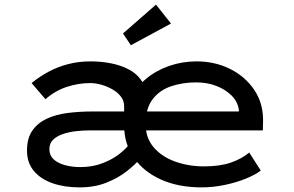

<svg xmlns="http://www.w3.org/2000/svg" viewBox="-20 -802 1275 832"><path d="M325 10Q259 10 207.5 -8Q156 -26 126.5 -61.5Q97 -97 97 -149Q97 -203 120 -236Q143 -269 182.5 -287.5Q222 -306 273.5 -312.5Q325 -319 383 -319H1030L1015 -302V-326Q1010 -362 983 -388.5Q956 -415 916.5 -430Q877 -445 831 -445Q771 -445 721 -428Q671 -411 641 -371.5Q611 -332 611 -264Q611 -204 646.5 -163Q682 -122 740 -101.5Q798 -81 864 -81Q933 -81 980.5 -97.5Q1028 -114 1060 -141L1110 -63Q1087 -45 1045.5 -28Q1004 -11 953.5 -0.5Q903 10 854 10Q753 10 677.5 -24Q602 -58 560 -118.5Q518 -179 518 -257Q518 -322 543.5 -373Q569 -424 613 -460.5Q657 -497 713.5 -516.5Q770 -536 831 -536Q912 -536 977.5 -503Q1043 -470 1081.5 -413Q1120 -356 1120 -281L1119 -237H370Q340 -237 309 -233.5Q278 -230 252 -221Q226 -212 210 -196.5Q194 -181 194 -155Q194 -129 212 -112Q230 -95 261 -86.5Q292 -78 329 -78Q381 -78 425 -95Q469 -112 499.5 -136.5Q530 -161 544 -182L586 -113Q565 -88 528 -59Q491 -30 440 -10Q389 10 325 10ZM518 -257V-342Q518 -364 504.5 -382.5Q491 -401 468.5 -414Q446 -427 420.5 -434.5Q395 -442 371 -442Q320 -442 269.5 -425.5Q219 -409 177 -372L117 -442Q151 -470 190 -491Q229 -512 274.5 -524Q320 -536 373 -536Q417 -536 459 -528Q501 -520 535.5 -502.5Q570 -485 590.5 -456.5Q611 -428 611 -388V-263ZM547 -606 513 -657 656 -782 721 -700Z"/></svg>

Font: Lexend Peta
Style: Regular
Weight: 400
Designer: Bonnie Shaver-Troup, Thomas Jockin
Foundry: Lexend
Version: Version 1.007